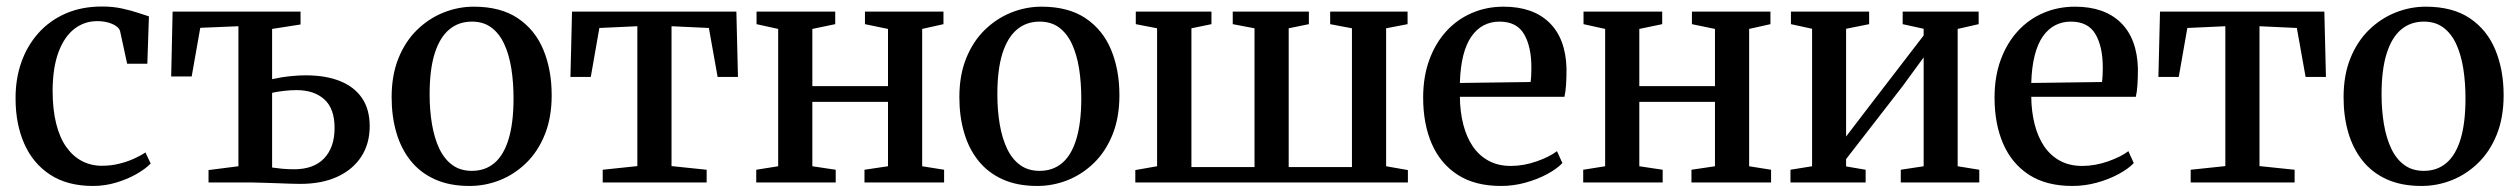

<svg xmlns="http://www.w3.org/2000/svg" viewBox="-20 -574 7925 604"><path d="M272.5 11Q192 11 137.8 -24.5Q83.5 -60 56.2 -122.2Q29 -184.5 29 -263Q28.5 -324.5 46.8 -377Q65 -429.5 100.2 -469.2Q135.5 -509 186 -531.2Q236.5 -553.5 301 -553.5Q335.5 -553.5 364 -547.2Q392.5 -541 413.8 -533.8Q435 -526.5 448.5 -522.5L443.5 -373.5H380L358 -475Q356.5 -483.5 346.5 -491Q336.5 -498.5 320.8 -503Q305 -507.5 285.5 -507.5Q245.5 -507.5 214 -483.2Q182.5 -459 164.2 -410.5Q146 -362 145.5 -289.5Q145.5 -230.5 156.5 -186Q167.5 -141.5 188.2 -112Q209 -82.5 237.5 -67.5Q266 -52.5 300.5 -52.5Q328.5 -52.5 354.2 -58.8Q380 -65 401.5 -74.8Q423 -84.5 437.5 -94.5L454 -59.5Q438 -43 409.8 -26.8Q381.5 -10.5 346 0.2Q310.5 11 272.5 11Z M924 4.5Q912 4.5 891.2 3.8Q870.5 3 847.5 2.2Q824.5 1.5 803.8 0.8Q783 0 769.5 0H636V-39L730 -51V-491.5L610 -486.5L583 -333.5H518.5L523 -537.5H925.5V-497L836 -483V-325Q849.5 -328 866.2 -330.8Q883 -333.5 902.5 -335.2Q922 -337 942.5 -337Q1004.5 -337 1049.5 -319Q1094.5 -301 1118.8 -265.5Q1143 -230 1143 -177Q1143 -122 1116.5 -81.2Q1090 -40.5 1041.2 -18Q992.5 4.5 924 4.5ZM905 -41.5Q967 -41.5 999.8 -76Q1032.5 -110.5 1032.5 -171.5Q1032.5 -232.5 1000.2 -261.5Q968 -290.5 913 -290.5Q893 -290.5 872 -288Q851 -285.5 836 -282V-47Q849 -45 867.2 -43.2Q885.5 -41.5 905 -41.5Z M1212 -268Q1212 -337.5 1233.5 -390.8Q1255 -444 1292 -480Q1329 -516 1375.2 -534.5Q1421.5 -553 1470.5 -553Q1555 -553 1609.2 -516.5Q1663.5 -480 1689.5 -417Q1715.5 -354 1715.5 -274.5Q1715.5 -204.5 1694 -151Q1672.5 -97.5 1635.5 -61.5Q1598.5 -25.5 1552.5 -7.2Q1506.5 11 1457 11Q1394 11 1347.8 -10Q1301.5 -31 1271.5 -68.8Q1241.5 -106.5 1226.8 -157.2Q1212 -208 1212 -268ZM1464.5 -36.5Q1506.5 -36.5 1535.8 -61.5Q1565 -86.5 1580.2 -137.2Q1595.5 -188 1595.5 -264.5Q1595.5 -315 1588.5 -358.8Q1581.5 -402.5 1566.2 -435.5Q1551 -468.5 1526 -487.2Q1501 -506 1464.5 -506Q1422.5 -506 1392.8 -480.8Q1363 -455.5 1347.2 -405Q1331.5 -354.5 1331.5 -277.5Q1331.5 -227 1339 -183Q1346.5 -139 1362.2 -106Q1378 -73 1403.2 -54.8Q1428.5 -36.5 1464.5 -36.5Z M1876 0V-40L1985 -51.5V-491.5L1865.5 -486L1838.5 -332H1774.5L1779.5 -537.5H2296.5L2301.5 -332H2237.5L2210 -486L2092.5 -491.5V-51.5L2203 -40V0Z M2359 0V-40L2428 -51V-483L2360 -498V-537.5H2607.5V-498L2535.5 -483V-303H2773.5V-483L2701 -498V-537.5H2948V-498L2881 -483V-51L2950 -40V0H2699.5V-40L2773.5 -51V-253.5H2535.5V-51L2609 -40V0Z M2998 -268Q2998 -337.5 3019.5 -390.8Q3041 -444 3078 -480Q3115 -516 3161.2 -534.5Q3207.5 -553 3256.5 -553Q3341 -553 3395.2 -516.5Q3449.5 -480 3475.5 -417Q3501.5 -354 3501.5 -274.5Q3501.5 -204.5 3480 -151Q3458.5 -97.5 3421.5 -61.5Q3384.5 -25.5 3338.5 -7.2Q3292.5 11 3243 11Q3180 11 3133.8 -10Q3087.5 -31 3057.5 -68.8Q3027.5 -106.5 3012.8 -157.2Q2998 -208 2998 -268ZM3250.5 -36.5Q3292.5 -36.5 3321.8 -61.5Q3351 -86.5 3366.2 -137.2Q3381.5 -188 3381.5 -264.5Q3381.5 -315 3374.5 -358.8Q3367.5 -402.5 3352.2 -435.5Q3337 -468.5 3312 -487.2Q3287 -506 3250.5 -506Q3208.5 -506 3178.8 -480.8Q3149 -455.5 3133.2 -405Q3117.5 -354.5 3117.5 -277.5Q3117.5 -227 3125 -183Q3132.5 -139 3148.2 -106Q3164 -73 3189.2 -54.8Q3214.5 -36.5 3250.5 -36.5Z M3551.5 0V-39L3620 -51V-485L3553 -498V-537.5H3791V-498L3728 -485V-48.5H3926.5V-485L3858 -498V-537.5H4097.5V-498L4034 -485V-48.5H4233V-485L4164.5 -498V-537.5H4408V-498L4340.5 -485V-51L4409 -39V0Z M4702 11Q4620 11 4565.8 -24Q4511.5 -59 4484.2 -121.5Q4457 -184 4457 -267Q4457 -333 4476.5 -386Q4496 -439 4530.2 -476.2Q4564.5 -513.5 4610.5 -533.2Q4656.5 -553 4710 -553Q4802.5 -553 4854 -502.8Q4905.5 -452.5 4908 -358.5Q4908 -328 4906.5 -306.5Q4905 -285 4901.5 -269.5H4572.5Q4573 -222.5 4583.2 -182.5Q4593.5 -142.5 4613.2 -113.5Q4633 -84.5 4663 -68.2Q4693 -52 4733 -52Q4773.5 -52 4814.5 -66.5Q4855.5 -81 4878 -98.5L4895 -61Q4878 -43 4847.5 -26.5Q4817 -10 4779.2 0.5Q4741.5 11 4702 11ZM4572.5 -313 4795 -316Q4796.5 -326.5 4797 -338.8Q4797.5 -351 4797.5 -361.5Q4797.5 -427 4774.5 -466.5Q4751.5 -506 4697 -506Q4670 -506 4647.8 -494.5Q4625.5 -483 4609 -459.5Q4592.5 -436 4583.2 -399.5Q4574 -363 4572.5 -313Z M4960.5 0V-40L5029.5 -51V-483L4961.5 -498V-537.5H5209V-498L5137 -483V-303H5375V-483L5302.5 -498V-537.5H5549.5V-498L5482.5 -483V-51L5551.5 -40V0H5301V-40L5375 -51V-253.5H5137V-51L5210.5 -40V0Z M5612.5 0V-40L5680.5 -51V-483.5L5614 -498V-537.5H5860V-498L5787.5 -483.5V-144.5L5850.5 -227L6031.5 -462.5V-483.5L5965.5 -498V-537.5H6204.5V-498L6138.5 -483V-51L6206.5 -40V0H5959.5V-40L6031.5 -51V-393.5L5965 -302.5L5787.5 -73.5V-50.5L5849 -40V0Z M6499.5 11Q6417.5 11 6363.2 -24Q6309 -59 6281.8 -121.5Q6254.5 -184 6254.5 -267Q6254.5 -333 6274 -386Q6293.5 -439 6327.8 -476.2Q6362 -513.5 6408 -533.2Q6454 -553 6507.5 -553Q6600 -553 6651.5 -502.8Q6703 -452.5 6705.5 -358.5Q6705.5 -328 6704 -306.5Q6702.5 -285 6699 -269.5H6370Q6370.5 -222.5 6380.8 -182.5Q6391 -142.5 6410.8 -113.5Q6430.5 -84.5 6460.5 -68.2Q6490.5 -52 6530.5 -52Q6571 -52 6612 -66.5Q6653 -81 6675.5 -98.5L6692.5 -61Q6675.5 -43 6645 -26.5Q6614.5 -10 6576.8 0.5Q6539 11 6499.5 11ZM6370 -313 6592.5 -316Q6594 -326.5 6594.5 -338.8Q6595 -351 6595 -361.5Q6595 -427 6572 -466.5Q6549 -506 6494.5 -506Q6467.5 -506 6445.2 -494.5Q6423 -483 6406.5 -459.5Q6390 -436 6380.8 -399.5Q6371.5 -363 6370 -313Z M6871.5 0V-40L6980.5 -51.5V-491.5L6861 -486L6834 -332H6770L6775 -537.5H7292L7297 -332H7233L7205.5 -486L7088 -491.5V-51.5L7198.5 -40V0Z M7352.5 -268Q7352.5 -337.5 7374 -390.8Q7395.5 -444 7432.5 -480Q7469.5 -516 7515.8 -534.5Q7562 -553 7611 -553Q7695.5 -553 7749.8 -516.5Q7804 -480 7830 -417Q7856 -354 7856 -274.5Q7856 -204.5 7834.5 -151Q7813 -97.5 7776 -61.5Q7739 -25.5 7693 -7.2Q7647 11 7597.5 11Q7534.5 11 7488.2 -10Q7442 -31 7412 -68.8Q7382 -106.5 7367.2 -157.2Q7352.5 -208 7352.5 -268ZM7605 -36.5Q7647 -36.5 7676.2 -61.5Q7705.5 -86.5 7720.8 -137.2Q7736 -188 7736 -264.5Q7736 -315 7729 -358.8Q7722 -402.5 7706.8 -435.5Q7691.5 -468.5 7666.5 -487.2Q7641.5 -506 7605 -506Q7563 -506 7533.2 -480.8Q7503.5 -455.5 7487.8 -405Q7472 -354.5 7472 -277.5Q7472 -227 7479.5 -183Q7487 -139 7502.8 -106Q7518.5 -73 7543.8 -54.8Q7569 -36.5 7605 -36.5Z"/></svg>

Font: Merriweather 60pt Medium
Style: Regular
Weight: 500
Version: Version 2.100